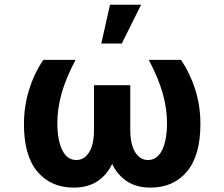

<svg xmlns="http://www.w3.org/2000/svg" viewBox="-20 -806 975 835"><path d="M168.3 -545.5H308.6Q266 -465.2 247.7 -399Q229.4 -332.7 229.4 -271.3Q229.4 -196.4 250.7 -153.2Q272 -110.1 311.8 -110.1Q346.6 -110.1 367.7 -144Q388.8 -177.9 388.8 -242.2V-435.4H546.5V-242.2Q546.5 -177.9 567.8 -144Q589.1 -110.1 623.6 -110.1Q663.7 -110.1 685 -153.2Q706.3 -196.4 706.3 -271.3Q706.3 -332.7 687.9 -399Q669.4 -465.2 627.1 -545.5H767.4Q807.5 -485.4 829.4 -415.7Q851.2 -345.9 851.6 -270.6Q852.3 -131 793.5 -60.5Q734.7 9.9 634.6 9.9Q574.6 9.9 533 -17Q491.5 -44 467.7 -93Q444.2 -44 402.5 -17Q360.8 9.9 300.8 9.9Q200.6 9.9 141.9 -60.5Q83.1 -131 84.2 -270.6Q84.9 -345.9 106.4 -415.7Q127.8 -485.4 168.3 -545.5ZM420.5 -616.8 458.5 -785.5H593.8L509.6 -616.8Z"/></svg>

Font: Inter Zeller
Style: Bold
Weight: 700
Designer: Rasmus Andersson; Joe Bland
Foundry: zeller
Version: Version 3.015;git-dec3a8cb1